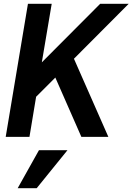

<svg xmlns="http://www.w3.org/2000/svg" viewBox="-20 -720 697 1010"><path d="M252 -700H127L10 0H135L170 -211L271 -312L408 0H550L369 -411L657 -700H507L200 -392ZM335 70H185L73 270H173Z"/></svg>

Font: CommitMono
Style: Bold Italic
Weight: 700
Monospace: yes
Designer: Eigil Nikolajsen
Foundry: Eigil Nikolajsen
Version: Version 1.143